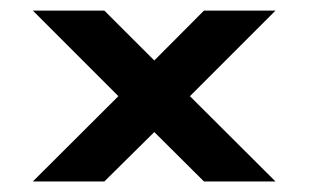

<svg xmlns="http://www.w3.org/2000/svg" viewBox="-20 -506 579 360"><path d="M496.5 -486.1 336.1 -325.7 496.5 -165.8H362.4L269.3 -258.4L175.7 -165.8H41.6L202 -325.7L41.6 -486.1H175.7L269.3 -392.6L362.4 -486.1Z"/></svg>

Font: AKL FREE 001
Style: Regular
Weight: 400
Designer: AKL
Foundry: AKL
Version: Version 1.00;August 10, 2024;FontCreator 13.0.0.2630 64-bit